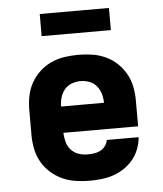

<svg xmlns="http://www.w3.org/2000/svg" viewBox="-53 -774 705 829"><g transform="rotate(-5 300.0 -360.0)"><path d="M303 8Q273 8 242.5 3.5Q212 -1 184.5 -13.5Q157 -26 134 -46.5Q111 -67 96 -93.5Q81 -120 75 -150Q69 -180 69 -210V-320Q69 -350 75 -380Q81 -410 95.5 -436Q110 -462 132.5 -483Q155 -504 182.5 -516.5Q210 -529 240 -533.5Q270 -538 300 -538Q330 -538 360 -533.5Q390 -529 417.5 -516.5Q445 -504 467.5 -483Q490 -462 504.5 -436Q519 -410 525 -380Q531 -350 531 -320V-208H207Q208 -188 213 -168.5Q218 -149 231.5 -134Q245 -119 264 -112.5Q283 -106 303 -106Q317 -106 331.5 -108Q346 -110 358.5 -116.5Q371 -123 380 -135Q389 -147 391 -161H529Q527 -135 517.5 -110Q508 -85 491.5 -65Q475 -45 453 -30Q431 -15 406 -6.5Q381 2 355 5Q329 8 303 8ZM207 -322H393Q393 -341 387.5 -360.5Q382 -380 369.5 -395Q357 -410 338.5 -417Q320 -424 300 -424Q280 -424 261.5 -417Q243 -410 230.5 -395Q218 -380 212.5 -360.5Q207 -341 207 -322ZM150 -632V-728H450V-632Z"/></g></svg>

Font: Iosevka Curly Heavy Extended
Style: Regular
Weight: 900
Width: 7
Monospace: yes
Designer: Belleve Invis
Foundry: Belleve Invis
Version: Version 11.1.0; ttfautohint (v1.8.3)